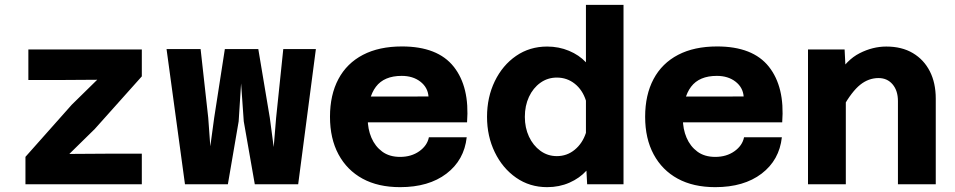

<svg xmlns="http://www.w3.org/2000/svg" viewBox="-20 -760 3940 792"><path d="M85 0V-113L276 -328L381 -431L230 -430H97V-556H565V-445L371 -228L266 -125L417 -126H565V0Z M743 0 667 -557.5H807.5L839 -274L847.5 -156.5L863.5 -274L907.5 -557.5H1045.5L1093 -274L1109 -153.5L1119 -274L1148.5 -557.5H1283L1210 0H1031L985.5 -259.5L974.5 -416L964.5 -259.5L920 0Z M1630.4 12Q1539.8 12 1475.6 -23Q1411.4 -58 1376.3 -123.2Q1341.2 -188.4 1341.2 -278.2Q1341.2 -368.8 1376 -434Q1410.8 -499.2 1477.2 -533.8Q1543.6 -568.4 1638 -568.4Q1785.4 -568.4 1851.6 -484.9Q1917.8 -401.4 1906.6 -255.4H1465.4L1465.8 -361.6L1747.6 -362Q1744.6 -399.6 1713.9 -423.3Q1683.2 -447 1637 -447Q1564.6 -447 1530.7 -402.2Q1496.8 -357.4 1496.8 -271.2Q1496.8 -227.6 1512.1 -191.9Q1527.4 -156.2 1556.8 -134.5Q1586.2 -112.8 1630.4 -112.8Q1676.6 -112.8 1709.5 -136.1Q1742.4 -159.4 1749.2 -193.8H1905.2Q1894.8 -99.4 1821.6 -43.7Q1748.4 12 1630.4 12Z M2237 -568Q2285 -568 2327 -550.5Q2369 -533 2397 -503V-740H2552V0H2402L2399 -56Q2371 -25 2329 -6.5Q2287 12 2237 12Q2165 12 2109 -27Q2053 -66 2021 -132Q1989 -198 1989 -278Q1989 -359 2021 -425Q2053 -491 2109 -529.5Q2165 -568 2237 -568ZM2277 -116Q2319 -116 2351 -142.5Q2383 -169 2397 -212V-345Q2383 -389 2351 -414.5Q2319 -440 2277 -440Q2239 -440 2209 -418.5Q2179 -397 2162 -360.5Q2145 -324 2145 -278Q2145 -233 2162 -196.5Q2179 -160 2209 -138Q2239 -116 2277 -116Z M2930.4 12Q2839.8 12 2775.6 -23Q2711.4 -58 2676.3 -123.2Q2641.2 -188.4 2641.2 -278.2Q2641.2 -368.8 2676 -434Q2710.8 -499.2 2777.2 -533.8Q2843.6 -568.4 2938 -568.4Q3085.4 -568.4 3151.6 -484.9Q3217.8 -401.4 3206.6 -255.4H2765.4L2765.8 -361.6L3047.6 -362Q3044.6 -399.6 3013.9 -423.3Q2983.2 -447 2937 -447Q2864.6 -447 2830.7 -402.2Q2796.8 -357.4 2796.8 -271.2Q2796.8 -227.6 2812.1 -191.9Q2827.4 -156.2 2856.8 -134.5Q2886.2 -112.8 2930.4 -112.8Q2976.6 -112.8 3009.5 -136.1Q3042.4 -159.4 3049.2 -193.8H3205.2Q3194.8 -99.4 3121.6 -43.7Q3048.4 12 2930.4 12Z M3684 0V-343Q3684 -386 3662 -412Q3640 -438 3604 -438Q3563 -438 3528.5 -410.5Q3494 -383 3456 -316L3434 -448Q3472 -513 3526 -540.5Q3580 -568 3636 -568Q3700 -568 3745.5 -541Q3791 -514 3815.5 -466Q3840 -418 3840 -353V0ZM3313 0V-556H3464L3469 -457V0Z"/></svg>

Font: Azeret Mono Thin
Style: Regular
Weight: 100
Designer: Martin Vácha
Foundry: Displaay
Version: Version 1.002